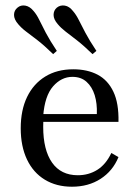

<svg xmlns="http://www.w3.org/2000/svg" viewBox="-20 -685 521 716"><path d="M248.4 11.3Q190.3 11.3 147.2 -14.9Q104 -41.1 80.6 -90.3Q57.3 -139.5 57.3 -206.5Q57.3 -274.2 81 -323.4Q104.8 -372.6 148.8 -399.6Q192.7 -426.6 253.2 -426.6Q305.6 -426.6 344 -406.5Q382.3 -386.3 402.8 -343.1Q423.4 -300 421.8 -230.6H108.9L108.1 -259.7H341.1Q342.7 -299.2 333.1 -330.2Q323.4 -361.3 302.8 -379.8Q282.3 -398.4 250 -398.4Q208.9 -398.4 177.8 -362.9Q146.8 -327.4 141.1 -252.4L142.7 -250.8Q141.9 -241.9 141.5 -232.3Q141.1 -222.6 141.1 -212.1Q141.1 -125.8 174.2 -78.6Q207.3 -31.5 270.2 -31.5Q310.5 -31.5 342.7 -51.6Q375 -71.8 395.2 -114.5L421.8 -99.2Q400.8 -47.6 355.2 -18.1Q309.7 11.3 248.4 11.3ZM178.2 -483.1Q145.2 -515.3 120.2 -534.7Q95.2 -554 77.4 -567.3Q59.7 -580.6 47.6 -595.2Q32.3 -612.9 32.3 -629.4Q32.3 -646 45.2 -656.5Q57.3 -666.9 74.2 -664.1Q91.1 -661.3 105.6 -643.5Q116.9 -630.6 126.6 -610.5Q136.3 -590.3 151.2 -562.1Q166.1 -533.9 191.9 -495.2ZM325 -483.1Q291.9 -515.3 266.9 -534.7Q241.9 -554 224.6 -567.3Q207.3 -580.6 195.2 -595.2Q179.8 -612.9 179.8 -629.4Q179.8 -646 191.9 -656.5Q204.8 -666.9 221.8 -664.1Q238.7 -661.3 252.4 -643.5Q263.7 -630.6 273.8 -610.5Q283.9 -590.3 298.8 -562.1Q313.7 -533.9 339.5 -495.2Z"/></svg>

Font: Playfair 5pt SemiExpanded Light
Style: Regular
Weight: 400
Version: Version 2.203